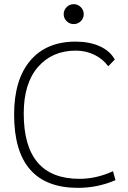

<svg xmlns="http://www.w3.org/2000/svg" viewBox="-20 -906 626 936"><path d="M360.4 9.8Q48.8 9.8 48.8 -347.7Q48.8 -517.1 127.2 -610.1Q205.6 -703.1 348.6 -703.1Q416.5 -703.1 466.6 -680.4Q516.6 -657.7 539.6 -615.7L507.8 -583Q481 -619.1 439.5 -639.2Q397.9 -659.2 349.6 -659.2Q234.4 -659.2 165 -579.3Q95.7 -499.5 95.7 -352.5Q95.7 -34.2 367.2 -34.2Q450.2 -34.2 530.8 -71.3L543 -27.8Q456.1 9.8 360.4 9.8ZM339.4 -788.6Q319.3 -788.6 304.9 -802.7Q290.5 -816.9 290.5 -836.9Q290.5 -856.9 304.9 -871.3Q319.3 -885.7 339.4 -885.7Q359.4 -885.7 373.8 -871.3Q388.2 -856.9 388.2 -836.9Q388.2 -816.9 373.8 -802.7Q359.4 -788.6 339.4 -788.6Z"/></svg>

Font: Cascadia Code ExtraLight
Style: Regular
Weight: 200
Monospace: yes
Designer: Aaron Bell
Foundry: Saja Typeworks
Version: Version 2407.024; ttfautohint (v1.8.4)